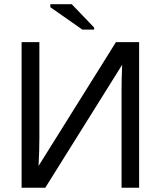

<svg xmlns="http://www.w3.org/2000/svg" viewBox="-20 -887 759 907"><path d="M193.8 0H82V-688H166V-236.8Q166 -171.9 162.1 -103L527.8 -688H637.2V0H554.2V-457Q554.2 -516.6 557.1 -581.1ZM424.8 -747.1H369.1L217.8 -853V-867.2H318.8L424.8 -756.8Z"/></svg>

Font: Libra Sans Modern
Style: Regular
Weight: 400
Foundry: Stefan Peev, Context Ltd
Version: Version 1.000